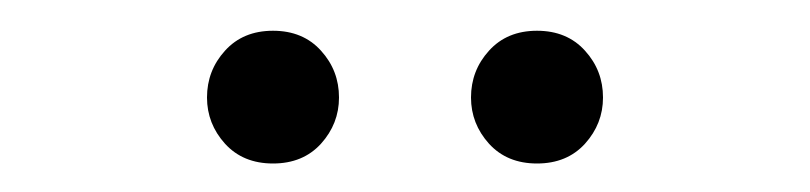

<svg xmlns="http://www.w3.org/2000/svg" viewBox="-20 -652 540 128"><path d="M162 -543Q142 -543 130 -556.2Q118 -569.5 118 -587Q118 -605 130 -618.2Q142 -631.5 162 -631.5Q182 -631.5 194 -618.2Q206 -605 206 -587Q206 -569.5 194 -556.2Q182 -543 162 -543ZM338 -543Q318 -543 306 -556.2Q294 -569.5 294 -587Q294 -605 306 -618.2Q318 -631.5 338 -631.5Q358 -631.5 370 -618.2Q382 -605 382 -587Q382 -569.5 370 -556.2Q358 -543 338 -543Z"/></svg>

Font: Newsreader Text Light
Style: Regular
Weight: 300
Designer: Hugues Gentile
Foundry: Production Type
Version: Version 1.001